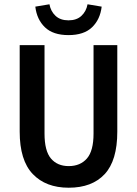

<svg xmlns="http://www.w3.org/2000/svg" viewBox="-20 -865 640 897"><path d="M301 12Q194 12 133 -52Q72 -116 72 -250V-654H188V-241Q188 -160 218 -124.5Q248 -89 301 -89Q355 -89 386 -124.5Q417 -160 417 -241V-654H528V-250Q528 -115 469 -51.5Q410 12 301 12ZM300 -701Q228 -701 190 -737.5Q152 -774 145 -834L211 -845Q217 -812 239.5 -791Q262 -770 300 -770Q338 -770 360.5 -791Q383 -812 389 -845L455 -834Q448 -774 410 -737.5Q372 -701 300 -701Z"/></svg>

Font: Source Code Pro Semibold
Style: Regular
Weight: 600
Monospace: yes
Designer: Paul D. Hunt, Teo Tuominen
Foundry: Adobe Systems Incorporated
Version: Version 2.030;PS 1.000;hotconv 16.6.51;makeotf.lib2.5.65220